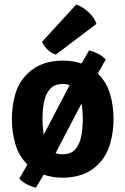

<svg xmlns="http://www.w3.org/2000/svg" viewBox="-20 -786 565 865"><path d="M491.5 -250Q491.5 -191.5 476 -137.5Q460.5 -83.5 420.5 -43.5Q390 -13.5 350 0.5Q310 14.5 262.5 14.5Q215.5 14.5 175.5 0.5Q135.5 -13.5 104.5 -43.5Q64.5 -83.5 49 -137.5Q33.5 -191.5 33.5 -250Q33.5 -308.5 49 -362Q64.5 -415.5 104.5 -455Q135.5 -485 175.5 -499Q215.5 -513 262.5 -513Q310 -513 350 -499Q390 -485 420.5 -455Q460.5 -415.5 476 -362Q491.5 -308.5 491.5 -250ZM171.5 -250Q171.5 -209.5 178.5 -173.2Q185.5 -137 205 -114Q224.5 -91 262.5 -91Q300.5 -91 320 -114Q339.5 -137 346.2 -173.2Q353 -209.5 353 -250Q353 -291 346.2 -326.8Q339.5 -362.5 320 -385Q300.5 -407.5 262.5 -407.5Q224.5 -407.5 205 -385Q185.5 -362.5 178.5 -326.8Q171.5 -291 171.5 -250ZM323.5 -459 381.5 -559Q402 -554 421.5 -544Q441 -534 456.5 -518L388 -397.5L203 -44L142 59.5Q121.5 55 101.2 44.5Q81 34 67 18.5L136.5 -102ZM323.5 -765.5Q350.5 -757 378 -732Q405.5 -707 414.5 -678.5L231.5 -540Q213 -545.5 195.2 -561.5Q177.5 -577.5 169.5 -598Z"/></svg>

Font: Signika Negative
Style: Bold
Weight: 700
Designer: Anna Giedry
Foundry: Anna Giedry
Version: Version 2.001